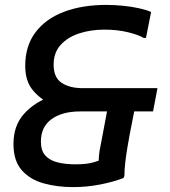

<svg xmlns="http://www.w3.org/2000/svg" viewBox="-20 -752 694 784"><path d="M35 -164Q35 -239 78 -287Q121 -335 188 -358L183 -329Q140 -351 111.5 -387Q83 -423 83 -483Q83 -564 124.5 -619.5Q166 -675 240.5 -703.5Q315 -732 415 -732Q446 -732 482 -728.5Q518 -725 549 -718Q580 -711 597 -703L576 -597H567Q545 -610 502 -620.5Q459 -631 406 -631Q350 -631 303 -615.5Q256 -600 227.5 -568.5Q199 -537 199 -488Q199 -435 232 -413.5Q265 -392 318 -392H623L605 -297H528L509 -200Q505 -178 500 -148.5Q495 -119 491.5 -88.5Q488 -58 488 -33L484 -25Q442 -9 388.5 1.5Q335 12 278 12Q213 12 157.5 -3.5Q102 -19 68.5 -57.5Q35 -96 35 -164ZM288 -81Q311 -81 329.5 -83Q348 -85 365 -90Q382 -95 401 -103L383 -71Q382 -91 384 -114.5Q386 -138 391 -159L417 -297H307Q234 -297 190.5 -265.5Q147 -234 147 -174Q147 -137 165 -117Q183 -97 215 -89Q247 -81 288 -81Z"/></svg>

Font: Kufam Medium
Style: Italic
Weight: 500
Italic angle: -11°
Designer: Artur Schmal
Foundry: Original Type
Version: Version 1.301; ttfautohint (v1.8.3)